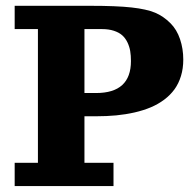

<svg xmlns="http://www.w3.org/2000/svg" viewBox="-20 -625 650 645"><path d="M29.3 0V-78.1H107.4V-527.3H29.3V-605.5H283.2Q371.8 -605.5 422.2 -599.9Q472.7 -594.2 500.9 -582.4Q529.1 -570.6 552.7 -546.9Q574 -525.6 584.8 -493.5Q595.7 -461.4 595.7 -424.8Q595.7 -395 588 -369.8Q580.3 -344.5 566.3 -325.1Q552.2 -305.7 531.9 -290.4Q511.5 -275.1 486.8 -264.6Q462.2 -254.2 432.3 -247.3Q402.3 -240.5 370.5 -237.4Q338.6 -234.4 302.7 -234.4H263.7V-78.1H361.3V0ZM263.7 -312.5H302.7Q419.9 -312.5 419.9 -419.9Q419.9 -438.5 417.4 -453.6Q414.8 -468.8 408 -482.9Q401.1 -497.1 390.4 -506.6Q379.6 -516.1 362.3 -521.7Q345 -527.3 322.3 -527.3H263.7Z"/></svg>

Font: Orelega One
Style: Regular
Weight: 400
Version: Version 1.1 ; ttfautohint (v1.8.3)